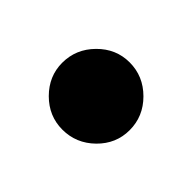

<svg xmlns="http://www.w3.org/2000/svg" viewBox="-54 -239 332 332"><g transform="rotate(45 112.5 -72.5)"><path d="M111.8 9.8Q78.6 9.8 54.2 -14.6Q29.8 -39.1 29.8 -71.8Q29.8 -105.5 54.2 -130.1Q78.6 -154.8 111.8 -154.8Q145.5 -154.8 170.2 -130.1Q194.8 -105.5 194.8 -71.8Q194.8 -38.6 170.2 -14.4Q145.5 9.8 111.8 9.8Z"/></g></svg>

Font: Oakes Grotesk Bold
Style: Regular
Weight: 700
Designer: Samuel Oakes
Foundry: Samuel Oakes
Version: Version 1.000;PS 001.000;hotconv 1.0.88;makeotf.lib2.5.64775